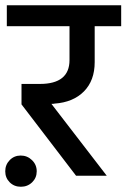

<svg xmlns="http://www.w3.org/2000/svg" viewBox="-50 -670 482 732"><path d="M32 -350H102Q215 -350 215 -441V-570H-24V-650H412V-570H311V-433Q311 -363 270 -321.5Q229 -280 158 -275Q156 -274 146 -274L357 0H240L32 -272ZM-13 25Q-30 8 -30 -17Q-30 -42 -13 -59.5Q4 -77 29 -77Q54 -77 72 -59.5Q90 -42 90 -17Q90 8 72.5 25Q55 42 29.5 42Q4 42 -13 25Z"/></svg>

Font: Hind Medium
Style: Regular
Weight: 500
Designer: Manushi Parikh, Satya Rajpurohit
Foundry: Indian Type Foundry
Version: Version 1.201;PS 1.0;hotconv 1.0.78;makeotf.lib2.5.61930; tt